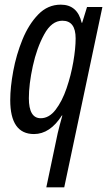

<svg xmlns="http://www.w3.org/2000/svg" viewBox="-20 -566 462 825"><path d="M179 239H256L420 -536H354L333 -468H331Q313 -546 241 -546Q185 -546 144 -503.5Q103 -461 76.5 -396Q50 -331 37 -261Q24 -191 24 -136Q24 10 126 10Q195 10 246 -70H248Q242 -48 236.5 -28Q231 -8 228 6ZM155 -58Q104 -58 104 -144Q104 -204 121 -282Q138 -360 170 -418.5Q202 -477 248 -477Q305 -477 305 -401Q305 -358 295 -300Q285 -242 266 -186.5Q247 -131 219 -94.5Q191 -58 155 -58Z"/></svg>

Font: Noto Sans UI Condensed
Style: Italic
Weight: 400
Width: 3
Italic angle: -12°
Designer: Monotype Design Team
Foundry: Monotype Imaging Inc.
Version: Version 1.901